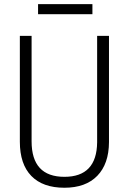

<svg xmlns="http://www.w3.org/2000/svg" viewBox="-20 -881 610 911"><path d="M497.1 -710.9V-206.5Q496.6 -103.5 441.7 -46.9Q386.7 9.8 285.6 9.8Q183.1 9.8 128.7 -46.1Q74.2 -102.1 74.2 -208.5V-710.9H129.9V-210.4Q129.9 -42 285.6 -42Q439 -42 440.9 -205.6V-710.9ZM418.5 -813.5H160.6V-861.3H418.5Z"/></svg>

Font: Roboto Condensed Light
Style: Regular
Weight: 300
Designer: Google
Version: Version 2.134; 2016